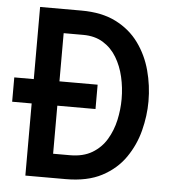

<svg xmlns="http://www.w3.org/2000/svg" viewBox="-51 -747 718 794"><g transform="rotate(5 308.0 -350.0)"><path d="M2.5 -299.5V-400.5H348.5V-299.5ZM83.5 0V-700H255Q340 -700 398.8 -670.2Q457.5 -640.5 494 -590.2Q530.5 -540 547.2 -477.8Q564 -415.5 564 -350Q564 -290 548.2 -228.5Q532.5 -167 496.5 -115Q460.5 -63 400.5 -31.5Q340.5 0 251 0ZM190 -100H260Q314.5 -100 351.8 -122.2Q389 -144.5 411 -181.2Q433 -218 442.8 -262Q452.5 -306 452.5 -350Q452.5 -397 442.2 -441.5Q432 -486 410.2 -522Q388.5 -558 354 -579.2Q319.5 -600.5 271 -600.5H190Z"/></g></svg>

Font: Overpass Mono SemiBold
Style: Regular
Weight: 600
Monospace: yes
Designer: Delve Withrington, Dave Bailey
Foundry: Delve Fonts LLC
Version: Version 4.000